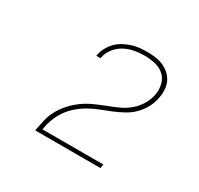

<svg xmlns="http://www.w3.org/2000/svg" viewBox="-117 -985 834 805"><g transform="rotate(30 300.0 -583.0)"><path d="M139 -323V-324Q144 -350 150 -376.5Q156 -403 169.5 -427.5Q183 -452 202.5 -473.5Q222 -495 245 -511.5Q268 -528 293.5 -539.5Q319 -551 345 -561Q371 -571 397 -582.5Q423 -594 445 -612.5Q467 -631 481.5 -655.5Q496 -680 501 -707Q505 -733 498.5 -757.5Q492 -782 473.5 -797.5Q455 -813 430 -818.5Q405 -824 379 -824Q356 -824 331.5 -819.5Q307 -815 284.5 -803Q262 -791 245.5 -769.5Q229 -748 225 -724L224 -722H204L205 -724Q208 -743 217 -760.5Q226 -778 239.5 -792.5Q253 -807 271 -817Q289 -827 307.5 -833Q326 -839 344 -841Q362 -843 381 -843Q401 -843 421 -840.5Q441 -838 458.5 -830.5Q476 -823 490.5 -810.5Q505 -798 513.5 -781Q522 -764 523.5 -744Q525 -724 521 -704Q517 -678 504.5 -654Q492 -630 473 -610.5Q454 -591 429.5 -577.5Q405 -564 380.5 -554Q356 -544 331 -534.5Q306 -525 282 -511.5Q258 -498 237 -480Q216 -462 200.5 -439.5Q185 -417 176 -392Q167 -367 163 -342H458L455 -323Z"/></g></svg>

Font: Iosevka Aile Thin Oblique
Style: Regular
Weight: 100
Italic angle: -9°
Designer: Belleve Invis
Foundry: Belleve Invis
Version: Version 31.1.0; ttfautohint (v1.8.4)